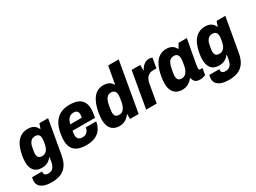

<svg xmlns="http://www.w3.org/2000/svg" viewBox="-53 -1477 3243 2428"><g transform="rotate(-30 1568.5 -262.5)"><path d="M191 199Q128 199 84 184.5Q40 170 17 142Q-6 114 -6 74Q-6 67 -4.5 53.5Q-3 40 2 19H149Q148 24 147.5 29.5Q147 35 147 38Q147 52 153.5 61.5Q160 71 173.5 76Q187 81 206 81Q237 81 258 68Q279 55 291.5 31Q304 7 310 -26Q313 -42 315.5 -58Q318 -74 321 -89H314Q297 -67 275.5 -51.5Q254 -36 228.5 -28.5Q203 -21 174 -21Q125 -21 91.5 -39.5Q58 -58 40 -96Q22 -134 22 -191Q22 -211 24 -234.5Q26 -258 31 -285Q55 -415 113 -477Q171 -539 260 -539Q311 -539 344.5 -518Q378 -497 394 -458H400L424 -527H551L465 -39Q450 49 413.5 101Q377 153 321.5 176Q266 199 191 199ZM248 -148Q269 -148 286.5 -156.5Q304 -165 317 -180.5Q330 -196 338.5 -218.5Q347 -241 352 -268Q356 -291 358 -304.5Q360 -318 360.5 -326.5Q361 -335 361 -342Q361 -364 354 -380Q347 -396 332.5 -404.5Q318 -413 295 -413Q266 -413 245 -400Q224 -387 211 -361.5Q198 -336 192 -297Q187 -272 185 -256.5Q183 -241 182 -232.5Q181 -224 181 -217Q181 -195 188 -179.5Q195 -164 210 -156Q225 -148 248 -148Z M804 12Q732 12 682 -8.5Q632 -29 606.5 -72Q581 -115 581 -182Q581 -207 583.5 -232.5Q586 -258 591 -284Q606 -369 642 -425.5Q678 -482 734.5 -510.5Q791 -539 867 -539Q937 -539 984.5 -520Q1032 -501 1057 -460.5Q1082 -420 1082 -357Q1082 -336 1079 -307.5Q1076 -279 1067 -234H739Q736 -217 734 -202Q732 -187 732 -175Q732 -150 740 -133Q748 -116 765 -107.5Q782 -99 808 -99Q829 -99 845.5 -104.5Q862 -110 874 -121.5Q886 -133 894.5 -149.5Q903 -166 906 -188H1058Q1050 -139 1029 -101Q1008 -63 976 -38Q944 -13 901 -0.5Q858 12 804 12ZM754 -319H924Q926 -333 927.5 -344.5Q929 -356 929 -364Q929 -386 921.5 -400.5Q914 -415 899.5 -421.5Q885 -428 864 -428Q835 -428 813.5 -416Q792 -404 778 -380Q764 -356 754 -319Z M1288 12Q1237 12 1201.5 -8.5Q1166 -29 1147.5 -69.5Q1129 -110 1129 -169Q1129 -190 1131.5 -214Q1134 -238 1138 -265Q1149 -332 1169 -383Q1189 -434 1216.5 -469Q1244 -504 1280.5 -521.5Q1317 -539 1362 -539Q1395 -539 1420 -531Q1445 -523 1463 -508Q1481 -493 1491 -471H1497L1542 -724H1696L1569 0H1443V-69H1437Q1410 -30 1372 -9Q1334 12 1288 12ZM1352 -114Q1382 -114 1402.5 -129Q1423 -144 1437 -172.5Q1451 -201 1458 -241Q1463 -272 1465.5 -289.5Q1468 -307 1469 -316.5Q1470 -326 1470 -334Q1470 -358 1463 -375Q1456 -392 1441.5 -401.5Q1427 -411 1404 -411Q1374 -411 1354 -397.5Q1334 -384 1321 -357Q1308 -330 1300 -289Q1294 -253 1291 -233.5Q1288 -214 1287 -203Q1286 -192 1286 -185Q1286 -149 1301.5 -131.5Q1317 -114 1352 -114Z M1679 0 1771 -527H1897V-449H1902Q1917 -477 1936 -497Q1955 -517 1978.5 -528.5Q2002 -540 2030 -540Q2045 -540 2057.5 -537Q2070 -534 2077 -530L2052 -387H2003Q1975 -387 1954 -378Q1933 -369 1918 -352.5Q1903 -336 1892.5 -311Q1882 -286 1877 -252L1833 0Z M2204 12Q2155 12 2119 -8.5Q2083 -29 2064 -69Q2045 -109 2045 -168Q2045 -191 2047.5 -217Q2050 -243 2055 -272Q2071 -361 2101.5 -420.5Q2132 -480 2177 -509.5Q2222 -539 2280 -539Q2313 -539 2338.5 -530.5Q2364 -522 2382 -505.5Q2400 -489 2413 -464H2420L2456 -527H2577L2553 -397Q2547 -366 2540.5 -330.5Q2534 -295 2528 -260.5Q2522 -226 2516.5 -197Q2511 -168 2508.5 -148.5Q2506 -129 2506 -125Q2506 -112 2512.5 -106Q2519 -100 2530 -100H2559L2543 -5Q2526 2 2504.5 7Q2483 12 2461 12Q2432 12 2410.5 2.5Q2389 -7 2377 -29Q2372 -36 2368.5 -46Q2365 -56 2364 -67L2358 -68Q2330 -31 2291 -9.5Q2252 12 2204 12ZM2268 -116Q2289 -116 2306 -124.5Q2323 -133 2336.5 -150Q2350 -167 2359.5 -190.5Q2369 -214 2374 -244Q2379 -276 2382 -293.5Q2385 -311 2385.5 -321Q2386 -331 2386 -337Q2386 -362 2379.5 -379Q2373 -396 2358.5 -405Q2344 -414 2321 -414Q2291 -414 2270.5 -400Q2250 -386 2237.5 -358.5Q2225 -331 2217 -290Q2210 -255 2207 -235.5Q2204 -216 2203 -205.5Q2202 -195 2202 -188Q2202 -152 2217.5 -134Q2233 -116 2268 -116Z M2779 199Q2716 199 2672 184.5Q2628 170 2605 142Q2582 114 2582 74Q2582 67 2583.5 53.5Q2585 40 2590 19H2737Q2736 24 2735.5 29.5Q2735 35 2735 38Q2735 52 2741.5 61.5Q2748 71 2761.5 76Q2775 81 2794 81Q2825 81 2846 68Q2867 55 2879.5 31Q2892 7 2898 -26Q2901 -42 2903.5 -58Q2906 -74 2909 -89H2902Q2885 -67 2863.5 -51.5Q2842 -36 2816.5 -28.5Q2791 -21 2762 -21Q2713 -21 2679.5 -39.5Q2646 -58 2628 -96Q2610 -134 2610 -191Q2610 -211 2612 -234.5Q2614 -258 2619 -285Q2643 -415 2701 -477Q2759 -539 2848 -539Q2899 -539 2932.5 -518Q2966 -497 2982 -458H2988L3012 -527H3139L3053 -39Q3038 49 3001.5 101Q2965 153 2909.5 176Q2854 199 2779 199ZM2836 -148Q2857 -148 2874.5 -156.5Q2892 -165 2905 -180.5Q2918 -196 2926.5 -218.5Q2935 -241 2940 -268Q2944 -291 2946 -304.5Q2948 -318 2948.5 -326.5Q2949 -335 2949 -342Q2949 -364 2942 -380Q2935 -396 2920.5 -404.5Q2906 -413 2883 -413Q2854 -413 2833 -400Q2812 -387 2799 -361.5Q2786 -336 2780 -297Q2775 -272 2773 -256.5Q2771 -241 2770 -232.5Q2769 -224 2769 -217Q2769 -195 2776 -179.5Q2783 -164 2798 -156Q2813 -148 2836 -148Z"/></g></svg>

Font: Archivo SemiCondensed ExtraBold
Style: Italic
Weight: 800
Width: 4
Italic angle: -10°
Designer: Hector Gatti
Foundry: Omnibus-Type
Version: Version 2.001